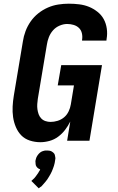

<svg xmlns="http://www.w3.org/2000/svg" viewBox="-20 -763 640 1041"><path d="M199 8Q169 8 141.5 -1Q114 -10 95.5 -29Q77 -48 66 -74Q55 -100 51 -128Q47 -156 48.5 -185.5Q50 -215 55 -245L104 -538Q108 -566 118.5 -594Q129 -622 146.5 -647Q164 -672 188 -691Q212 -710 239.5 -722Q267 -734 296 -738.5Q325 -743 353 -743Q382 -743 410 -739.5Q438 -736 462.5 -726Q487 -716 508.5 -699Q530 -682 542.5 -659Q555 -636 559 -608Q563 -580 558 -552L557 -543H425V-547Q428 -565 424 -582.5Q420 -600 408 -611.5Q396 -623 379 -628Q362 -633 344 -633Q324 -633 303 -624Q282 -615 267.5 -598.5Q253 -582 245 -561.5Q237 -541 234 -520L185 -227Q183 -213 182 -198.5Q181 -184 183 -170Q185 -156 189.5 -143.5Q194 -131 203.5 -121Q213 -111 226.5 -106.5Q240 -102 254 -102Q273 -102 292.5 -108Q312 -114 327.5 -127Q343 -140 352 -159Q361 -178 364 -197L381 -300H293L312 -410H533L465 0H344L361 -104Q349 -80 333 -59Q317 -38 295.5 -22Q274 -6 248.5 1Q223 8 199 8ZM190 258 150 218Q154 214 158 210.5Q162 207 166 203Q170 199 173 194.5Q176 190 179.5 185.5Q183 181 187 175Q191 169 192 166L194 164L198 155Q194 154 191.5 152.5Q189 151 186 149Q183 147 181 144.5Q179 142 177 139Q175 136 174 132.5Q173 129 173 125.5Q173 122 172.5 117.5Q172 113 172 111L173 105Q174 101 175 97.5Q176 94 177.5 90Q179 86 181.5 82.5Q184 79 186 76Q188 73 191 70Q194 67 197 64.5Q200 62 203.5 60Q207 58 211.5 56.5Q216 55 220.5 54Q225 53 227 53H235Q239 53 243 53.5Q247 54 250.5 54.5Q254 55 257 56.5Q260 58 263 60Q266 62 269 64.5Q272 67 274 70Q276 73 277 76Q278 79 278.5 83Q279 87 280 91.5Q281 96 280 98L279 105Q278 113 276.5 120.5Q275 128 272.5 136Q270 144 267 151.5Q264 159 261 166.5Q258 174 253.5 181.5Q249 189 245 196Q241 203 236.5 209.5Q232 216 226.5 222.5Q221 229 213.5 237.5Q206 246 204 248L199 251Z"/></svg>

Font: Iosevka Aile Extrabold
Style: Italic
Weight: 800
Italic angle: -9°
Designer: Belleve Invis
Foundry: Belleve Invis
Version: Version 31.1.0; ttfautohint (v1.8.4)